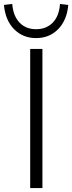

<svg xmlns="http://www.w3.org/2000/svg" viewBox="-60 -953 366 973"><path d="M93 0V-705H155V0ZM123 -760Q56 -760 11.5 -805Q-33 -850 -40 -928L2 -933Q7 -872 39 -838.5Q71 -805 123 -805Q175 -805 207.5 -838.5Q240 -872 244 -933L286 -928Q279 -850 234.5 -805Q190 -760 123 -760Z"/></svg>

Font: Mulish ExtraLight Light
Style: Regular
Weight: 300
Version: Version 3.603